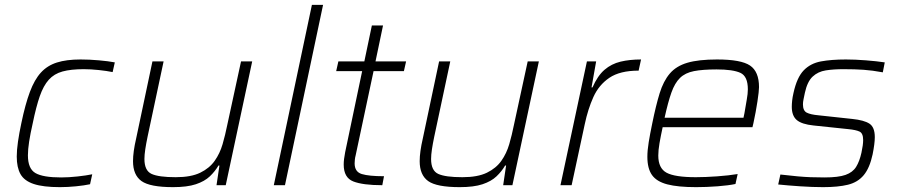

<svg xmlns="http://www.w3.org/2000/svg" viewBox="-20 -763 3701 791"><path d="M227 8Q158 8 119 -5Q80 -18 64.5 -45.5Q49 -73 49 -118Q49 -144 54 -179Q59 -214 68 -256Q84 -333 103 -384Q122 -435 148.5 -464Q175 -493 214.5 -505.5Q254 -518 312 -518Q348 -518 387.5 -514.5Q427 -511 453 -506L444 -466Q420 -471 386.5 -474.5Q353 -478 325 -478Q272 -478 237.5 -468.5Q203 -459 181 -434.5Q159 -410 144 -367Q129 -324 115 -256Q105 -212 100 -179.5Q95 -147 95 -123Q95 -68 126 -50Q157 -32 232 -32Q263 -32 299.5 -36Q336 -40 360 -45L351 -4Q328 1 293.5 4.5Q259 8 227 8Z M693 8Q598 8 563 -17Q528 -42 528 -99Q528 -137 541 -193L608 -510H654L588 -200Q582 -171 578.5 -148Q575 -125 575 -108Q575 -60 604.5 -46.5Q634 -33 704 -33Q767 -33 805 -51.5Q843 -70 864.5 -100.5Q886 -131 897 -169Q908 -207 916 -247L973 -510H1019L910 0H872L884 -81H880Q866 -57 844.5 -36.5Q823 -16 787 -4Q751 8 693 8Z M1108 0 1265 -743H1311L1154 0Z M1555 0Q1475 0 1435.5 -15.5Q1396 -31 1396 -85Q1396 -106 1402 -136L1472 -470H1365L1374 -510H1481L1512 -658H1558L1527 -510H1653L1644 -470H1519L1445 -122Q1443 -115 1442 -106Q1441 -97 1441 -90Q1441 -55 1470.5 -46Q1500 -37 1562 -37Z M1874 8Q1779 8 1744 -17Q1709 -42 1709 -99Q1709 -137 1722 -193L1789 -510H1835L1769 -200Q1763 -171 1759.5 -148Q1756 -125 1756 -108Q1756 -60 1785.5 -46.5Q1815 -33 1885 -33Q1948 -33 1986 -51.5Q2024 -70 2045.5 -100.5Q2067 -131 2078 -169Q2089 -207 2097 -247L2154 -510H2200L2091 0H2053L2065 -81H2061Q2047 -57 2025.5 -36.5Q2004 -16 1968 -4Q1932 8 1874 8Z M2289 0 2398 -510H2436L2417 -403H2421Q2442 -451 2470.5 -475.5Q2499 -500 2536.5 -509Q2574 -518 2621 -518L2611 -472Q2534 -472 2490.5 -442.5Q2447 -413 2424.5 -363Q2402 -313 2389 -251L2335 0Z M2848 8Q2773 8 2729 -3.5Q2685 -15 2666 -42Q2647 -69 2647 -117Q2647 -143 2652.5 -177Q2658 -211 2667 -254Q2682 -328 2697.5 -378.5Q2713 -429 2739.5 -460Q2766 -491 2812 -504.5Q2858 -518 2934 -518Q3033 -518 3070 -493Q3107 -468 3107 -404Q3107 -388 3100.5 -345Q3094 -302 3084 -256L3080 -239H2710Q2702 -202 2697 -173Q2692 -144 2692 -122Q2692 -70 2726 -51.5Q2760 -33 2847 -33Q2886 -33 2934.5 -36.5Q2983 -40 3019 -46L3010 -5Q2982 1 2936.5 4.5Q2891 8 2848 8ZM2718 -278H3043L3047 -297Q3052 -328 3056.5 -352.5Q3061 -377 3061 -395Q3061 -449 3030 -463Q2999 -477 2932 -477Q2875 -477 2839 -470Q2803 -463 2781.5 -442Q2760 -421 2746 -381.5Q2732 -342 2718 -278Z M3371 8Q3328 8 3276 4.5Q3224 1 3186 -3L3195 -44Q3238 -39 3266 -36.5Q3294 -34 3319 -33Q3344 -32 3377 -32Q3434 -32 3463.5 -42.5Q3493 -53 3507 -75.5Q3521 -98 3529 -134Q3536 -166 3536 -186Q3536 -214 3521 -221Q3506 -228 3475 -231L3332 -246Q3283 -251 3262.5 -268.5Q3242 -286 3242 -323Q3242 -334 3243.5 -348.5Q3245 -363 3249 -380Q3263 -444 3291 -473Q3319 -502 3362 -510Q3405 -518 3465 -518Q3502 -518 3547 -514.5Q3592 -511 3625 -506L3617 -465Q3574 -473 3538 -475.5Q3502 -478 3455 -478Q3414 -478 3382 -473Q3350 -468 3328 -447.5Q3306 -427 3296 -381Q3293 -366 3290.5 -354.5Q3288 -343 3288 -333Q3288 -307 3303.5 -299Q3319 -291 3352 -288L3491 -273Q3540 -268 3562 -253.5Q3584 -239 3584 -198Q3584 -172 3575 -127Q3563 -71 3538.5 -41.5Q3514 -12 3473.5 -2Q3433 8 3371 8Z"/></svg>

Font: Saira ExtraLight
Style: Italic
Weight: 200
Italic angle: -12°
Designer: Hector Gatti with collaboration of the Omnibus-Type team
Foundry: Omnibus-Type
Version: Version 1.100; ttfautohint (v1.8.3)